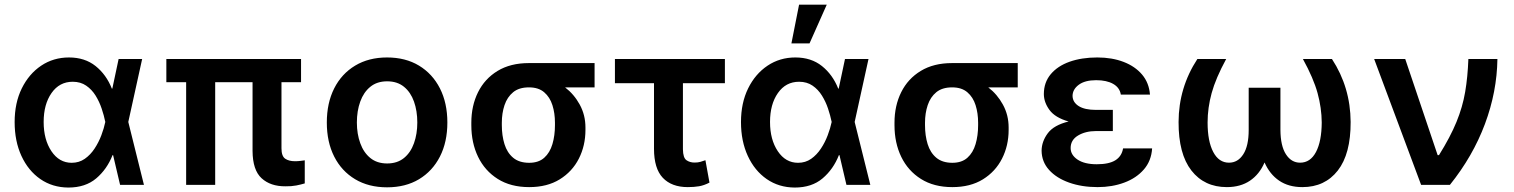

<svg xmlns="http://www.w3.org/2000/svg" viewBox="-20 -802 6570 833"><path d="M276.4 11.7Q207.5 11.2 155 -25.1Q102.5 -61.5 73 -125.5Q43.5 -189.5 43.5 -272.5Q43.5 -355.5 74.5 -418.5Q105.5 -481.4 158.7 -517.1Q211.9 -552.7 279.3 -552.7Q348.1 -552.7 394.8 -515.4Q441.4 -478 465.3 -417.5H467.3L494.6 -545.9H596.7L536.6 -272.9L604.5 0H501L470.7 -128.9H468.3Q444.3 -67.9 397.5 -28.1Q350.6 11.7 276.4 11.7ZM437 -272.9 436.5 -274.4Q431.2 -300.8 421.1 -330.8Q411.1 -360.8 394.8 -387.2Q378.4 -413.6 354 -430.4Q329.6 -447.3 295.4 -447.3Q237.8 -447.3 203.6 -398.4Q169.4 -349.6 169.4 -272.9Q169.4 -196.3 203.1 -146Q236.8 -95.7 291 -95.7Q323.2 -95.7 347.9 -113Q372.6 -130.4 390.4 -157.5Q408.2 -184.6 419.7 -215.1Q431.2 -245.6 436.5 -271.5Z M1286.1 -545.9V-445.3H1201.2V-158.7Q1201.2 -124.5 1217.3 -113.5Q1233.4 -102.5 1259.8 -102.5Q1272.5 -102.5 1283.7 -104Q1294.9 -105.5 1302.2 -106.4V-6.3Q1286.6 -1.5 1265.4 2.7Q1244.1 6.8 1218.3 6.3Q1153.8 6.8 1115 -28.6Q1076.2 -64 1075.7 -147V-445.3H913.6V0H787.6V-445.3H701.7V-545.9Z M1659.2 10.7Q1579.6 10.7 1520.8 -24.4Q1461.9 -59.6 1429.9 -122.8Q1397.9 -186 1397.9 -270.5Q1397.9 -355 1429.9 -418.5Q1461.9 -481.9 1520.8 -517.3Q1579.6 -552.7 1659.2 -552.7Q1739.3 -552.7 1797.9 -517.3Q1856.4 -481.9 1888.7 -418.5Q1920.9 -355 1920.9 -270.5Q1920.9 -186 1888.7 -122.8Q1856.4 -59.6 1797.9 -24.4Q1739.3 10.7 1659.2 10.7ZM1659.7 -92.8Q1703.6 -92.8 1732.7 -116.5Q1761.7 -140.1 1776.1 -180.7Q1790.5 -221.2 1790.5 -270.5Q1790.5 -320.8 1776.1 -361.3Q1761.7 -401.9 1732.7 -425.5Q1703.6 -449.2 1659.7 -449.2Q1615.7 -449.2 1586.7 -425.5Q1557.6 -401.9 1543 -361.3Q1528.3 -320.8 1528.3 -270.5Q1528.3 -221.2 1543 -180.7Q1557.6 -140.1 1586.7 -116.5Q1615.7 -92.8 1659.7 -92.8Z M2024.9 -258.8V-269.5Q2024.9 -343.3 2054 -401.9Q2083 -460.4 2138.9 -494.4Q2194.8 -528.3 2274.4 -528.3H2559.6V-422.9H2431.6Q2470.7 -393.1 2495.4 -347.9Q2520 -302.7 2520 -249V-238.3Q2520 -170.4 2491.5 -114Q2462.9 -57.6 2408.4 -23.9Q2354 9.8 2275.9 9.8Q2195.8 9.8 2139.6 -25.6Q2083.5 -61 2054.2 -121.6Q2024.9 -182.1 2024.9 -258.8ZM2157.2 -269.5V-258.8Q2157.2 -213.9 2168.7 -176.8Q2180.2 -139.6 2206.3 -117.7Q2232.4 -95.7 2275.9 -95.7Q2316.9 -95.7 2341.3 -117.7Q2365.7 -139.6 2376.7 -176.8Q2387.7 -213.9 2387.7 -258.8V-269.5Q2387.7 -311 2376.7 -345.7Q2365.7 -380.4 2341.1 -401.6Q2316.4 -422.9 2275.4 -422.9H2274.4Q2231.9 -422.9 2206.3 -401.9Q2180.7 -380.9 2168.9 -345.9Q2157.2 -311 2157.2 -269.5Z M3125 -545.9V-440.9H2942.9V-154.3Q2943.4 -117.2 2958.3 -106.9Q2973.1 -96.7 2993.2 -96.7Q3008.3 -96.7 3019 -99.9Q3029.8 -103 3040.5 -106.9L3058.1 -9.8Q3034.7 2.4 3012.9 6.1Q2991.2 9.8 2963.9 9.8Q2894 9.8 2855.7 -30.5Q2817.4 -70.8 2817.4 -156.7V-440.9H2647.9V-545.9Z M3427.7 11.7Q3358.9 11.2 3306.4 -25.1Q3253.9 -61.5 3224.4 -125.5Q3194.8 -189.5 3194.8 -272.5Q3194.8 -355.5 3225.8 -418.5Q3256.8 -481.4 3310.1 -517.1Q3363.3 -552.7 3430.7 -552.7Q3499.5 -552.7 3546.1 -515.4Q3592.8 -478 3616.7 -417.5H3618.7L3646 -545.9H3748L3688 -272.9L3755.9 0H3652.3L3622.1 -128.9H3619.6Q3595.7 -67.9 3548.8 -28.1Q3502 11.7 3427.7 11.7ZM3588.4 -272.9 3587.9 -274.4Q3582.5 -300.8 3572.5 -330.8Q3562.5 -360.8 3546.1 -387.2Q3529.8 -413.6 3505.4 -430.4Q3481 -447.3 3446.8 -447.3Q3389.2 -447.3 3355 -398.4Q3320.8 -349.6 3320.8 -272.9Q3320.8 -196.3 3354.5 -146Q3388.2 -95.7 3442.4 -95.7Q3474.6 -95.7 3499.3 -113Q3523.9 -130.4 3541.7 -157.5Q3559.6 -184.6 3571 -215.1Q3582.5 -245.6 3587.9 -271.5ZM3413.6 -613.8 3446.8 -781.7H3566.9L3492.2 -613.8Z M3860.8 -258.8V-269.5Q3860.8 -343.3 3889.9 -401.9Q3918.9 -460.4 3974.9 -494.4Q4030.8 -528.3 4110.4 -528.3H4395.5V-422.9H4267.6Q4306.6 -393.1 4331.3 -347.9Q4356 -302.7 4356 -249V-238.3Q4356 -170.4 4327.4 -114Q4298.8 -57.6 4244.4 -23.9Q4189.9 9.8 4111.8 9.8Q4031.7 9.8 3975.6 -25.6Q3919.4 -61 3890.1 -121.6Q3860.8 -182.1 3860.8 -258.8ZM3993.2 -269.5V-258.8Q3993.2 -213.9 4004.6 -176.8Q4016.1 -139.6 4042.2 -117.7Q4068.4 -95.7 4111.8 -95.7Q4152.8 -95.7 4177.2 -117.7Q4201.7 -139.6 4212.6 -176.8Q4223.6 -213.9 4223.6 -258.8V-269.5Q4223.6 -311 4212.6 -345.7Q4201.7 -380.4 4177 -401.6Q4152.3 -422.9 4111.3 -422.9H4110.4Q4067.9 -422.9 4042.2 -401.9Q4016.6 -380.9 4004.9 -345.9Q3993.2 -311 3993.2 -269.5Z M4808.1 -285.2V-233.4H4735.4Q4689.5 -233.4 4657.2 -214.1Q4625 -194.8 4625 -159.7Q4625 -129.9 4655 -109.6Q4685.1 -89.4 4738.3 -89.4Q4791.5 -89.4 4819.1 -106.7Q4846.7 -124 4852.5 -158.2H4978.5Q4975.1 -104 4942.6 -66.7Q4910.2 -29.3 4857.7 -9.8Q4805.2 9.8 4742.2 9.8Q4673.3 9.8 4618.4 -9.8Q4563.5 -29.3 4531.5 -64.7Q4499.5 -100.1 4499 -148.4Q4499.5 -188.5 4525.9 -223.9Q4552.2 -259.3 4616.2 -274.9Q4557.6 -291.5 4533.2 -325Q4508.8 -358.4 4508.8 -394Q4508.8 -444.3 4538.6 -480Q4568.4 -515.6 4620.6 -534.2Q4672.9 -552.7 4740.7 -552.7Q4804.7 -552.7 4854.7 -533.4Q4904.8 -514.2 4935.1 -478.3Q4965.3 -442.4 4969.2 -391.6H4842.8Q4837.9 -421.9 4809.6 -438Q4781.2 -454.1 4735.8 -454.1Q4687 -454.1 4660.4 -434.3Q4633.8 -414.6 4633.3 -386.2Q4633.8 -358.4 4659.9 -341.8Q4686 -325.2 4735.4 -325.2H4808.1Z M5174.8 -545.9H5299.8Q5254.4 -462.4 5236.8 -398.2Q5219.2 -334 5219.2 -270.5Q5219.2 -189 5243.7 -142.6Q5268.1 -96.2 5312 -96.2Q5350.6 -96.2 5374 -132.6Q5397.5 -168.9 5397.5 -238.3V-421.4H5535.2V-238.3Q5535.6 -168.9 5559.1 -132.6Q5582.5 -96.2 5620.6 -96.2Q5665 -96.2 5689.5 -142.6Q5713.9 -189 5714.4 -270.5Q5713.9 -334 5696.3 -398.2Q5678.7 -462.4 5632.8 -545.9H5758.8Q5838.9 -423.3 5839.8 -272.9Q5840.3 -134.3 5784.2 -62.3Q5728 9.8 5630.4 9.8Q5570.8 9.8 5529.8 -18.1Q5488.8 -45.9 5466.3 -97.2Q5444.3 -45.9 5403.1 -18.1Q5361.8 9.8 5302.7 9.8Q5205.1 9.8 5148.9 -62.3Q5092.8 -134.3 5093.3 -272.9Q5093.8 -421.9 5174.8 -545.9Z M6145.5 0 5941.9 -545.9H6076.7L6217.3 -128.9H6223.1Q6272.5 -208 6299.1 -273.2Q6325.7 -338.4 6336.7 -403.1Q6347.7 -467.8 6350.6 -545.9H6476.6Q6474.6 -403.8 6422.4 -263.9Q6370.1 -124 6270.5 0Z"/></svg>

Font: Inter Semi Bold
Style: Regular
Weight: 600
Designer: Rasmus Andersson
Foundry: rsms
Version: Version 4.000;git-e0f93cc